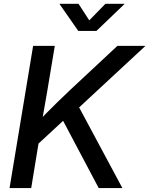

<svg xmlns="http://www.w3.org/2000/svg" viewBox="-20 -962 764 982"><path d="M137.7 -191.4 154.8 -317.9Q184.6 -350.1 214.1 -380.1Q243.7 -410.2 274.2 -439.9Q304.7 -469.7 336.9 -500L580.6 -727.5H724.1L358.4 -388.2L351.1 -388.7ZM28.8 0 149.4 -727.5H260.3L221.2 -493.2L192.4 -328.1L184.6 -274.4L139.6 0ZM484.9 0 295.4 -357.9 368.7 -442.4 606 0ZM381.8 -942.4 436.5 -857.9 519 -942.4H616.2L615.7 -940.4L473.1 -803.7H380.4L285.2 -940.4L285.6 -942.4Z"/></svg>

Font: Inter 24pt Medium
Style: Italic
Weight: 500
Italic angle: -9.3988°
Designer: Rasmus Andersson
Foundry: rsms
Version: Version 4.001;git-66647c0bb